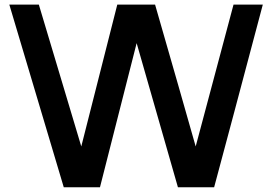

<svg xmlns="http://www.w3.org/2000/svg" viewBox="-20 -793 1152 813"><path d="M886.7 0Q956.1 -257.8 1092.8 -773.4Q1051.8 -773.4 968.8 -773.4Q916 -573.2 808.6 -172.9Q752 -373 636.7 -773.4Q584 -773.4 476.6 -773.4Q425.8 -573.2 324.2 -172.9Q264.6 -373 144.5 -773.4Q103.5 -773.4 19.5 -773.4Q96.7 -515.6 250 0Q300.8 0 403.3 0Q455.1 -203.1 558.6 -610.4Q617.2 -406.2 733.4 0Q784.2 0 886.7 0Z"/></svg>

Font: Seiden_Sans_Regular
Style: Regular
Weight: 400
Designer: Kevin Beronilla
Version: Version 1.0